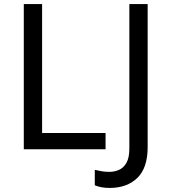

<svg xmlns="http://www.w3.org/2000/svg" viewBox="-20 -734 837 944"><path d="M97 0V-714H187V-80H499V0ZM520 190Q496 190 478 186.5Q460 183 446 177V101Q462 105 480 108Q498 111 518 111Q543 111 565.5 101Q588 91 602 66Q616 41 616 -4V-714H706V-11Q706 92 655 141Q604 190 520 190Z"/></svg>

Font: TSCustom
Style: Regular
Weight: 400
Designer: Monotype Design Team
Foundry: Monotype Imaging Inc.
Version: Version 2.004; ttfautohint (v1.8.3) -l 8 -r 50 -G 200 -x 14 